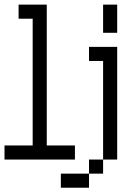

<svg xmlns="http://www.w3.org/2000/svg" viewBox="-20 -708 540 852"><path d="M187.5 -62.5H312.5V0H0V-62.5H125V-625H62.5V-687.5H187.5ZM250 62.5H375V125H250ZM375 0H437.5V62.5H375ZM375 -500H500V0H437.5V-437.5H375ZM437.5 -687.5H500V-562.5H437.5Z"/></svg>

Font: ChillBitmapSE 16px
Style: Regular
Weight: 400
Designer: Designed by Warren2060
Foundry: ChillType
Version: Version 1.000